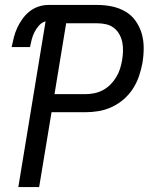

<svg xmlns="http://www.w3.org/2000/svg" viewBox="-20 -755 640 775"><path d="M54 0 164 -669Q149 -665 137.5 -652Q126 -639 119 -625Q112 -611 108 -595.5Q104 -580 101 -565H27Q31 -585 36 -604.5Q41 -624 49.5 -642.5Q58 -661 70.5 -678.5Q83 -696 99.5 -709Q116 -722 135.5 -728.5Q155 -735 175 -735H373Q403 -735 432 -729Q461 -723 486 -708.5Q511 -694 527.5 -670.5Q544 -647 552 -619.5Q560 -592 560 -561.5Q560 -531 555 -501Q550 -474 541 -447.5Q532 -421 516.5 -397Q501 -373 479 -354Q457 -335 431 -323Q405 -311 378 -306.5Q351 -302 325 -302H188L138 0ZM200 -375H325Q342 -375 360 -378.5Q378 -382 395 -391Q412 -400 425.5 -413.5Q439 -427 449 -443.5Q459 -460 464.5 -477.5Q470 -495 473 -513Q476 -531 476.5 -549.5Q477 -568 473.5 -585Q470 -602 461.5 -617Q453 -632 439.5 -642.5Q426 -653 408.5 -657Q391 -661 373 -661H247Z"/></svg>

Font: Iosevka Extended Oblique
Style: Regular
Weight: 400
Width: 7
Italic angle: -9°
Monospace: yes
Designer: Belleve Invis
Foundry: Belleve Invis
Version: Version 32.0.1; ttfautohint (v1.8.4)